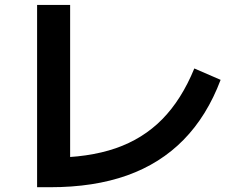

<svg xmlns="http://www.w3.org/2000/svg" viewBox="-20 -761 978 795"><path d="M133.6 -740.7H270.4V-14.9L191.1 -108.1Q345.7 -108.1 458.7 -147Q571.6 -185.9 651.6 -267.1Q731.6 -348.3 784.6 -477.6L893.5 -430.4Q837.1 -281 740.3 -182.3Q643.6 -83.6 506.2 -34.7Q368.8 14.2 187.9 14.2H133.6Z"/></svg>

Font: WEMIX Pretendard Variable
Style: Regular
Weight: 400
Designer: Base glyphs from Inter by Rasmus Andersson; Hangeul glyphs from Noto Sans CJK(Source Han Sans) by Jang Soo-young and Kan
Foundry: Kil Hyung-jin
Version: Version 1.000;Glyphs 3.2 (3208)